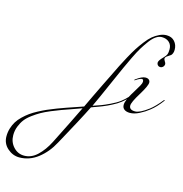

<svg xmlns="http://www.w3.org/2000/svg" viewBox="-1056 -1246 2242 2351"><g transform="rotate(15 65.0 -71.0)"><path d="M-737 640Q-737 727 -681 788Q-625 849 -544 849Q-453 849 -377.5 777Q-302 705 -246 595Q-82 270 -2 103Q-42 118 -120 145.5Q-198 173 -247 190.5Q-296 208 -367.5 238Q-439 268 -485 294Q-531 320 -583.5 358.5Q-636 397 -666 436.5Q-696 476 -716.5 528.5Q-737 581 -737 640ZM440 -98Q418 -81 392.5 -65Q367 -49 336.5 -34Q306 -19 285 -8.5Q264 2 228 16Q192 30 180 34.5Q168 39 131 52L94 66Q50 155 -19.5 285Q-89 415 -136 500L-183 586Q-253 718 -360.5 801.5Q-468 885 -596 885Q-680 885 -747 825.5Q-814 766 -814 675Q-814 622 -799 573.5Q-784 525 -760 486Q-736 447 -696.5 409Q-657 371 -617.5 342.5Q-578 314 -522 284.5Q-466 255 -419.5 234.5Q-373 214 -309 189.5Q-245 165 -199.5 149.5Q-154 134 -90 112Q-26 90 11 77Q27 44 80.5 -69.5Q134 -183 167 -248Q188 -289 229.5 -374.5Q271 -460 296 -510.5Q321 -561 363 -638Q405 -715 435.5 -762.5Q466 -810 509 -866Q552 -922 589.5 -953Q627 -984 672 -1005.5Q717 -1027 762 -1027Q827 -1027 864.5 -984.5Q902 -942 902 -880Q902 -853 894 -834.5Q886 -816 877.5 -808.5Q869 -801 851.5 -790.5Q834 -780 825 -773Q809 -760 809 -745Q809 -732 822 -712.5Q835 -693 835 -682Q835 -660 820 -645Q805 -630 783 -630Q766 -630 753.5 -643Q741 -656 741 -675Q741 -702 793 -754Q823 -784 831.5 -805.5Q840 -827 840 -870Q840 -925 804.5 -957.5Q769 -990 711 -990Q675 -990 637.5 -965Q600 -940 562.5 -889.5Q525 -839 492 -785Q459 -731 419.5 -648.5Q380 -566 351.5 -503.5Q323 -441 282 -347.5Q241 -254 217 -201Q209 -184 169.5 -94Q130 -4 107 42Q173 20 208.5 7Q244 -6 315 -39.5Q386 -73 432 -108Q470 -137 508 -177Q525 -210 557.5 -262Q590 -314 609 -348.5Q628 -383 628 -400Q628 -432 608 -432Q585 -432 534 -398Q525 -392 524 -392Q520 -392 520 -396Q520 -400 526 -404Q601 -460 646 -460Q675 -460 690 -446.5Q705 -433 705 -411Q705 -369 629 -246Q553 -123 553 -81Q553 -26 628 -26Q687 -26 796 -108Q858 -156 932 -248Q936 -254 940 -254Q944 -254 944 -250Q944 -248 942 -244Q874 -152 804 -98Q753 -57 689.5 -24.5Q626 8 570 8Q526 8 499.5 -11.5Q473 -31 473 -69Q473 -98 493 -145Q468 -120 440 -98Z"/></g></svg>

Font: Miama Nueva
Style: Medium
Weight: 400
Italic angle: -28°
Version: Version 1.0